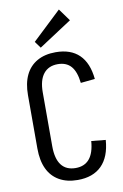

<svg xmlns="http://www.w3.org/2000/svg" viewBox="-102 -994 681 1060"><g transform="rotate(-10 239.0 -464.5)"><path d="M246 8Q186 8 143 -16.5Q100 -41 78 -87.5Q56 -134 56 -202V-501Q56 -567 78 -613Q100 -659 143 -683.5Q186 -708 247 -708Q331 -708 378.5 -662Q426 -616 435 -525L355 -517Q348 -581 321.5 -611Q295 -641 247 -641Q195 -641 167 -605.5Q139 -570 139 -502V-200Q139 -130 166 -94.5Q193 -59 246 -59Q296 -59 323.5 -92Q351 -125 356 -191L436 -183Q429 -89 380.5 -40.5Q332 8 246 8ZM356 -868 171 -747 144 -784 306 -937Z"/></g></svg>

Font: Pathway Extreme Condensed
Style: Regular
Weight: 400
Width: 3
Version: Version 1.001;gftools[0.9.26]